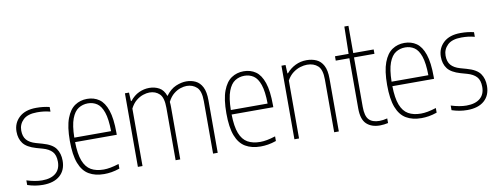

<svg xmlns="http://www.w3.org/2000/svg" viewBox="-62 -1059 3601 1388"><g transform="rotate(-10 1738.5 -365.5)"><path d="M160 9Q130 9 101.8 4Q73.5 -1 47 -10V-44Q110 -24 160 -24Q224.5 -24 259.8 -53.2Q295 -82.5 295 -137Q295 -186.5 271.8 -211.5Q248.5 -236.5 204 -249L158 -262Q90.5 -281.5 64.2 -316.5Q38 -351.5 38 -403Q38 -465.5 82.2 -506.8Q126.5 -548 208 -548Q236 -548 259.2 -545.2Q282.5 -542.5 305 -537V-503Q278 -510 255.8 -512.5Q233.5 -515 208 -515Q139 -515 106 -483Q73 -451 73 -405Q73 -361.5 94.5 -336.2Q116 -311 161 -298L207 -285Q279 -265 304.5 -228.2Q330 -191.5 330 -139Q330 -69.5 285.5 -30.2Q241 9 160 9Z M610 9Q544 9 498.5 -17.8Q453 -44.5 429.5 -105.5Q406 -166.5 406 -270Q406 -373.5 429 -434.5Q452 -495.5 491.5 -521.8Q531 -548 581 -548Q631.5 -548 669 -522Q706.5 -496 727.2 -435.2Q748 -374.5 748 -270V-255H442Q443.5 -167 463 -116.8Q482.5 -66.5 519.8 -45.2Q557 -24 612 -24Q635.5 -24 662.2 -29Q689 -34 724 -45V-11Q692 0 664.2 4.5Q636.5 9 610 9ZM581 -515Q543 -515 512 -495.5Q481 -476 462.2 -426.5Q443.5 -377 442 -288H712Q711 -377 694 -426.5Q677 -476 647.8 -495.5Q618.5 -515 581 -515Z M858 0V-540H888L891 -477H895Q924.5 -514 961.2 -531Q998 -548 1037 -548Q1077.5 -548 1109.8 -530.2Q1142 -512.5 1157.5 -467.5Q1191.5 -513.5 1232.2 -530.8Q1273 -548 1309 -548Q1346 -548 1376.8 -533.2Q1407.5 -518.5 1425.8 -483Q1444 -447.5 1444 -385V0H1410V-385Q1410 -459.5 1380.2 -487.2Q1350.5 -515 1306 -515Q1286 -515 1260.8 -507Q1235.5 -499 1210.5 -479Q1185.5 -459 1167 -422.5Q1169 -405 1169 -385V0H1135V-385Q1135 -459.5 1106.2 -487.2Q1077.5 -515 1033 -515Q1012 -515 986 -506.5Q960 -498 935 -477.8Q910 -457.5 892 -422V0Z M1759 9Q1693 9 1647.5 -17.8Q1602 -44.5 1578.5 -105.5Q1555 -166.5 1555 -270Q1555 -373.5 1578 -434.5Q1601 -495.5 1640.5 -521.8Q1680 -548 1730 -548Q1780.5 -548 1818 -522Q1855.5 -496 1876.2 -435.2Q1897 -374.5 1897 -270V-255H1591Q1592.5 -167 1612 -116.8Q1631.5 -66.5 1668.8 -45.2Q1706 -24 1761 -24Q1784.5 -24 1811.2 -29Q1838 -34 1873 -45V-11Q1841 0 1813.2 4.5Q1785.5 9 1759 9ZM1730 -515Q1692 -515 1661 -495.5Q1630 -476 1611.2 -426.5Q1592.5 -377 1591 -288H1861Q1860 -377 1843 -426.5Q1826 -476 1796.8 -495.5Q1767.5 -515 1730 -515Z M2007 0V-540H2037L2040 -478H2044Q2072 -511 2110 -529.5Q2148 -548 2192 -548Q2232 -548 2264 -533.5Q2296 -519 2314.5 -484Q2333 -449 2333 -388V0H2299V-387Q2299 -460 2269 -487.5Q2239 -515 2190 -515Q2167 -515 2139.5 -506.8Q2112 -498.5 2085.8 -478.8Q2059.5 -459 2041 -425V0Z M2634 9Q2572 9 2536 -25Q2500 -59 2500 -139V-508H2400V-540H2500L2504 -740H2534V-540H2684V-508H2534V-145Q2534 -77 2559.5 -50.5Q2585 -24 2636 -24Q2662 -24 2694 -32V2Q2680.5 5 2664.5 7Q2648.5 9 2634 9Z M2939 9Q2873 9 2827.5 -17.8Q2782 -44.5 2758.5 -105.5Q2735 -166.5 2735 -270Q2735 -373.5 2758 -434.5Q2781 -495.5 2820.5 -521.8Q2860 -548 2910 -548Q2960.5 -548 2998 -522Q3035.5 -496 3056.2 -435.2Q3077 -374.5 3077 -270V-255H2771Q2772.5 -167 2792 -116.8Q2811.5 -66.5 2848.8 -45.2Q2886 -24 2941 -24Q2964.5 -24 2991.2 -29Q3018 -34 3053 -45V-11Q3021 0 2993.2 4.5Q2965.5 9 2939 9ZM2910 -515Q2872 -515 2841 -495.5Q2810 -476 2791.2 -426.5Q2772.5 -377 2771 -288H3041Q3040 -377 3023 -426.5Q3006 -476 2976.8 -495.5Q2947.5 -515 2910 -515Z M3275 9Q3245 9 3216.8 4Q3188.5 -1 3162 -10V-44Q3225 -24 3275 -24Q3339.5 -24 3374.8 -53.2Q3410 -82.5 3410 -137Q3410 -186.5 3386.8 -211.5Q3363.5 -236.5 3319 -249L3273 -262Q3205.5 -281.5 3179.2 -316.5Q3153 -351.5 3153 -403Q3153 -465.5 3197.2 -506.8Q3241.5 -548 3323 -548Q3351 -548 3374.2 -545.2Q3397.5 -542.5 3420 -537V-503Q3393 -510 3370.8 -512.5Q3348.5 -515 3323 -515Q3254 -515 3221 -483Q3188 -451 3188 -405Q3188 -361.5 3209.5 -336.2Q3231 -311 3276 -298L3322 -285Q3394 -265 3419.5 -228.2Q3445 -191.5 3445 -139Q3445 -69.5 3400.5 -30.2Q3356 9 3275 9Z"/></g></svg>

Font: Encode Sans Cnd Th
Style: Regular
Weight: 100
Width: 3
Designer: Multiple Designers
Foundry: Impallari Type
Version: Version 3.002; ttfautohint (v1.8.3) -l 8 -r 50 -G 200 -x 14 